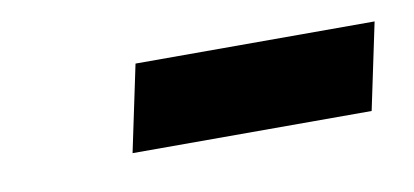

<svg xmlns="http://www.w3.org/2000/svg" viewBox="-28 -354 449 208"><g transform="rotate(-10 196.0 -250.5)"><path d="M106 -203H369L389 -298H126Z"/></g></svg>

Font: Heuristica
Style: Bold Italic
Weight: 700
Italic angle: -13°
Version: Version 1.0.1